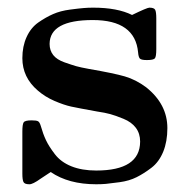

<svg xmlns="http://www.w3.org/2000/svg" viewBox="-20 -473 493 499"><path d="M38.1 -22V-130.9Q38.1 -149.9 41.5 -155Q44.9 -160.2 62 -160.2Q74.2 -160.2 78.6 -158Q83 -155.8 85.9 -146Q91.8 -125 99.4 -108.9Q106.9 -92.8 122.6 -72.3Q138.2 -51.8 165.5 -40.8Q192.9 -29.8 230 -29.8Q343.8 -29.8 344.2 -105Q344.2 -126 333 -140.9Q321.8 -155.8 300.8 -164.3Q279.8 -172.9 266.4 -176.5Q252.9 -180.2 232.9 -183.1Q184.1 -191.9 165 -196Q146 -200.2 121.6 -210.7Q97.2 -221.2 78.1 -237.8Q38.1 -272 38.1 -321.8Q38.1 -352.5 49.1 -376.7Q60.1 -400.9 79.6 -414.6Q99.1 -428.2 118.2 -436.5Q137.2 -444.8 161.6 -448Q186 -451.2 197.5 -452.1Q209 -453.1 222.2 -453.1Q285.2 -453.1 323.2 -434.1Q362.3 -453.1 368.2 -453.1Q380.4 -453.1 383.3 -447.5Q386.2 -441.9 386.2 -424.8V-345.2Q386.2 -326.2 382.6 -321.5Q378.9 -316.9 361.8 -316.9Q346.7 -316.9 343.3 -321Q339.8 -325.2 338.9 -336.9Q331.1 -420.9 221.2 -420.9Q109.4 -420.9 108.9 -358.9Q108.9 -341.8 118.4 -329.8Q127.9 -317.9 147.5 -311Q167 -304.2 178 -301Q189 -297.9 210.9 -293.9Q275.9 -282.7 304.4 -274.4Q333 -266.1 359.9 -246.1Q415 -202.1 415 -140.1Q415 -105 404.1 -78.4Q393.1 -51.8 373.5 -36.9Q354 -22 335 -12.5Q315.9 -2.9 291 0.5Q266.1 3.9 255.1 4.9Q244.1 5.9 230 5.9Q158.2 5.9 111.8 -25.9L85.9 -8.8Q64.9 6.3 56.2 5.9Q43.9 5.9 41 0Q38.1 -5.9 38.1 -22Z"/></svg>

Font: CMU Serif
Style: Bold
Weight: 700
Version: Version 0.7.0